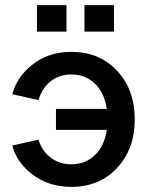

<svg xmlns="http://www.w3.org/2000/svg" viewBox="-20 -720 582 748"><path d="M258 8Q171 8 108 -39Q45 -86 28 -153L130 -176Q144 -131 178 -105.5Q212 -80 258 -80Q313 -80 350 -116Q387 -152 396 -214H198V-296H396Q387 -358 350 -394Q313 -430 258 -430Q211 -430 177.5 -403.5Q144 -377 130 -330L28 -353Q46 -422 108.5 -470Q171 -518 258 -518Q367 -518 436 -444.5Q505 -371 505 -255Q505 -139 436 -65.5Q367 8 258 8ZM124 -597V-700H239V-597ZM309 -597V-700H424V-597Z"/></svg>

Font: LT Superior Semi-bold
Style: Regular
Weight: 600
Designer: Daniel Lyons
Foundry: LyonsType
Version: Version 1.0